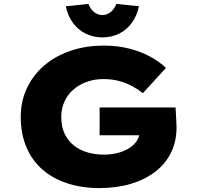

<svg xmlns="http://www.w3.org/2000/svg" viewBox="-20 -951 1005 981"><path d="M487 10Q398 10 323.5 -14.5Q249 -39 196 -85.5Q143 -132 114.5 -200Q86 -268 86 -354Q86 -433 117 -499.5Q148 -566 204.5 -615Q261 -664 339 -691Q417 -718 511 -718Q582 -718 643 -702Q704 -686 750.5 -660Q797 -634 828 -604L710 -475Q685 -495 655 -511Q625 -527 589 -537Q553 -547 508 -547Q462 -547 422.5 -532.5Q383 -518 354 -492.5Q325 -467 309 -431.5Q293 -396 293 -354Q293 -304 310 -268Q327 -232 357 -208Q387 -184 426.5 -172.5Q466 -161 510 -161Q550 -161 583.5 -170Q617 -179 641.5 -195Q666 -211 680 -233Q694 -255 694 -282V-306L721 -260H489V-402H877Q878 -389 879 -367.5Q880 -346 881 -326.5Q882 -307 882 -301Q882 -228 853.5 -170.5Q825 -113 772.5 -73Q720 -33 648 -11.5Q576 10 487 10ZM503 -760Q456 -760 417 -779.5Q378 -799 352 -835Q326 -871 316 -919L432 -931Q441 -905 460.5 -889.5Q480 -874 503 -874Q526 -874 545.5 -889.5Q565 -905 574 -931L690 -919Q680 -871 654 -835Q628 -799 589.5 -779.5Q551 -760 503 -760Z"/></svg>

Font: Lexend Giga ExtraBold
Style: Regular
Weight: 800
Designer: Bonnie Shaver-Troup, Thomas Jockin
Foundry: Lexend
Version: Version 1.007